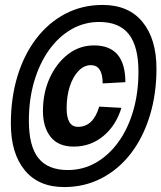

<svg xmlns="http://www.w3.org/2000/svg" viewBox="-20 -746 654 778"><path d="M240 12Q136 12 80 -56.5Q24 -125 24 -245Q24 -349 50.5 -436.5Q77 -524 126.5 -589Q176 -654 244.5 -690Q313 -726 396 -726Q501 -726 557.5 -657Q614 -588 614 -468Q614 -365 587 -277Q560 -189 510.5 -124.5Q461 -60 392 -24Q323 12 240 12ZM255 -57Q316 -57 368 -86.5Q420 -116 459 -169.5Q498 -223 519.5 -296Q541 -369 541 -455Q541 -558 502 -607.5Q463 -657 382 -657Q321 -657 269 -627Q217 -597 178.5 -543Q140 -489 118.5 -416Q97 -343 97 -257Q97 -154 135.5 -105.5Q174 -57 255 -57ZM279 -152Q216 -152 185 -191.5Q154 -231 154 -296Q154 -370 181.5 -430Q209 -490 255.5 -526Q302 -562 361 -562Q488 -562 488 -413L396 -408Q396 -482 348 -482Q321 -482 298.5 -459Q276 -436 263 -396.5Q250 -357 250 -307Q250 -232 296 -232Q358 -232 382 -314L472 -309Q450 -237 398.5 -194.5Q347 -152 279 -152Z"/></svg>

Font: Geist Mono SemiBold
Style: Italic
Weight: 600
Italic angle: -12°
Monospace: yes
Designer: Basement.studio, Andrés Briganti, Mateo Zaragoza
Foundry: Basement.studio, Vercel, Andrés Briganti, Guido Ferreyra, Mateo Zaragoza
Version: Version 1.500; ttfautohint (v1.8.4.7-5d5b)